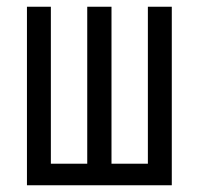

<svg xmlns="http://www.w3.org/2000/svg" viewBox="-20 -550 590 570"><path d="M60 0V-530H131V-64H239V-530H311V-64H419V-530H490V0Z"/></svg>

Font: Lode
Style: Regular
Weight: 400
Monospace: yes
Designer: Belleve Invis
Foundry: Belleve Invis
Version: Version 29.2.0; ttfautohint (v1.8.3)